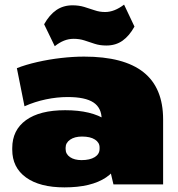

<svg xmlns="http://www.w3.org/2000/svg" viewBox="-20 -798 771 831"><path d="M420 -216V-281Q420 -331 384.5 -354.5Q349 -378 273 -378Q227 -378 179 -368Q131 -358 86 -338L53 -503Q91 -518 141.5 -529.5Q192 -541 244.5 -547Q297 -553 344 -553Q516 -553 601 -485.5Q686 -418 686 -281V0H471ZM259 13Q152 13 92.5 -30Q33 -73 33 -150V-157Q33 -235 92.5 -278Q152 -321 262 -321Q376 -321 439.5 -278.5Q503 -236 503 -158V-151Q503 -73 439 -30Q375 13 259 13ZM333 -105Q369 -105 390 -118Q411 -131 411 -154V-160Q411 -181 391 -194Q371 -207 335 -207Q303 -207 283.5 -193.5Q264 -180 264 -159V-153Q264 -131 283 -118Q302 -105 333 -105ZM171 -693Q194 -734 224 -754.5Q254 -775 294 -775Q321 -775 344.5 -768Q368 -761 389.5 -753.5Q411 -746 435 -746Q455 -746 475.5 -754Q496 -762 517 -778L562 -683Q540 -643 510.5 -622Q481 -601 440 -601Q412 -601 389.5 -608.5Q367 -616 345.5 -623Q324 -630 299 -630Q277 -630 257 -622Q237 -614 217 -598Z"/></svg>

Font: Pathway Extreme 28pt Black
Style: Regular
Weight: 900
Designer: Eduardo Rodriguez Tunni
Foundry: Eduardo Rodriguez Tunni
Version: Version 1.001;gftools[0.9.26]